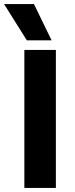

<svg xmlns="http://www.w3.org/2000/svg" viewBox="-44 -918 368 938"><path d="M75 0V-674H229V0ZM122 -898 208 -721H87L-24 -898Z"/></svg>

Font: Hind Variable Light
Style: Regular
Weight: 300
Designer: Manushi Parikh, Satya Rajpurohit
Foundry: Indian Type Foundry
Version: Version 3.000